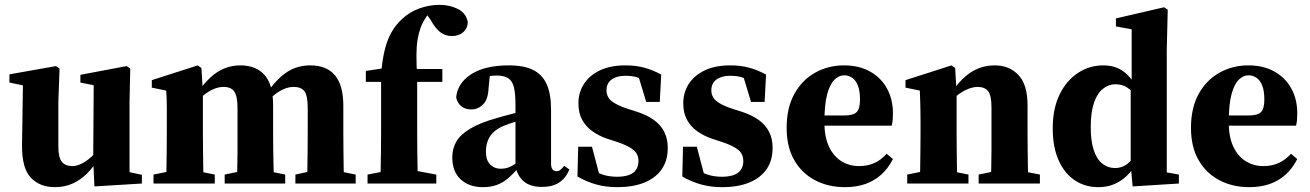

<svg xmlns="http://www.w3.org/2000/svg" viewBox="-20 -758 5410 793"><path d="M207 15Q144 15 107 -24.5Q70 -64 71 -158L75 -429L106 -399L19 -417V-451L211 -485L226 -475L221 -338V-152Q221 -106 236 -89Q251 -72 278 -72Q297 -72 317 -82Q337 -92 356.5 -109.5Q376 -127 392 -149L406 -108H390Q368 -70 340 -42Q312 -14 279 0.5Q246 15 207 15ZM370 12 365 -97V-98L367 -406L312 -417V-449L503 -485L518 -475L515 -338V-47L566 -36V0Z M614 0V-37L703 -55H778L867 -37V0ZM665 0Q667 -24 667.5 -61Q668 -98 668.5 -138Q669 -178 669 -210V-257Q669 -286 669 -306.5Q669 -327 668.5 -345.5Q668 -364 666 -384L607 -396V-427L797 -488L812 -477L818 -375V-371V-210Q818 -178 818.5 -138Q819 -98 819.5 -61Q820 -24 822 0ZM908 0V-37L994 -55H1070L1158 -37V0ZM957 0Q959 -24 960 -61Q961 -98 961 -137.5Q961 -177 961 -210V-310Q961 -360 948 -379.5Q935 -399 903 -399Q883 -399 862 -390Q841 -381 821.5 -365Q802 -349 786 -330L782 -375H796Q822 -413 849 -438Q876 -463 907 -475.5Q938 -488 972 -488Q1038 -488 1073 -448Q1108 -408 1108 -323V-210Q1108 -177 1108.5 -137.5Q1109 -98 1110 -61Q1111 -24 1112 0ZM1200 0V-37L1283 -55H1360L1449 -37V0ZM1247 0Q1249 -24 1249.5 -61Q1250 -98 1250.5 -137.5Q1251 -177 1251 -210V-310Q1251 -363 1237.5 -381Q1224 -399 1193 -399Q1173 -399 1153 -390.5Q1133 -382 1113.5 -366.5Q1094 -351 1075 -329L1070 -375H1083Q1112 -416 1140 -441Q1168 -466 1198 -477Q1228 -488 1261 -488Q1329 -488 1363.5 -447Q1398 -406 1398 -321V-210Q1398 -177 1398.5 -137.5Q1399 -98 1399.5 -61Q1400 -24 1402 0Z M1498 0V-37L1591 -55H1685L1782 -37V0ZM1550 0Q1552 -31 1552.5 -66.5Q1553 -102 1553.5 -138.5Q1554 -175 1554 -210V-420H1491V-465L1597 -481L1554 -450L1556 -473Q1561 -522 1571 -559.5Q1581 -597 1598 -626.5Q1615 -656 1640 -679Q1672 -709 1713 -723.5Q1754 -738 1796 -738Q1836 -738 1870 -721.5Q1904 -705 1912 -668Q1912 -642 1893.5 -625.5Q1875 -609 1846 -609Q1821 -609 1800.5 -623.5Q1780 -638 1759 -675L1734 -711V-722H1777V-713Q1768 -710 1757.5 -704.5Q1747 -699 1738 -684Q1725 -665 1717 -643Q1709 -621 1704.5 -593.5Q1700 -566 1700 -528Q1700 -490 1703 -437V-210Q1703 -175 1703.5 -138.5Q1704 -102 1704.5 -66.5Q1705 -31 1707 0ZM1630 -420V-473H1807V-420Z M1974 15Q1918 15 1883 -17Q1848 -49 1848 -108Q1848 -143 1864 -172Q1880 -201 1921 -226Q1962 -251 2034 -271Q2057 -278 2083 -284.5Q2109 -291 2136 -298.5Q2163 -306 2189 -313V-280Q2154 -269 2122.5 -259.5Q2091 -250 2070 -242Q2042 -232 2023.5 -216.5Q2005 -201 1996 -180Q1987 -159 1987 -132Q1987 -96 2004.5 -78.5Q2022 -61 2048 -61Q2064 -61 2077.5 -65.5Q2091 -70 2108 -81Q2125 -92 2149 -112L2158 -65H2121Q2098 -38 2077 -20.5Q2056 -3 2031.5 6Q2007 15 1974 15ZM2219 14Q2169 14 2142 -10Q2115 -34 2109 -74V-78V-326Q2109 -372 2102.5 -398Q2096 -424 2079 -435Q2062 -446 2031 -446Q2014 -446 1995.5 -442.5Q1977 -439 1952 -432L2005 -466L1998 -395Q1996 -347 1975 -326.5Q1954 -306 1927 -306Q1902 -306 1886 -318.5Q1870 -331 1864 -355Q1869 -414 1925.5 -451Q1982 -488 2082 -488Q2144 -488 2182 -469Q2220 -450 2238 -410Q2256 -370 2256 -305V-81Q2256 -66 2262 -58.5Q2268 -51 2278 -51Q2287 -51 2294 -56Q2301 -61 2310 -73L2332 -58Q2316 -21 2288.5 -3.5Q2261 14 2219 14Z M2529 15Q2483 15 2443 4Q2403 -7 2365 -29L2368 -152H2425L2460 -19H2414V-63Q2443 -46 2469 -37Q2495 -28 2529 -28Q2557 -28 2577 -35Q2597 -42 2607 -57Q2617 -72 2617 -93Q2617 -122 2596 -139Q2575 -156 2531 -171L2488 -185Q2453 -197 2426.5 -216Q2400 -235 2384.5 -263Q2369 -291 2369 -331Q2369 -376 2391.5 -411Q2414 -446 2457 -467Q2500 -488 2564 -488Q2606 -488 2641 -478.5Q2676 -469 2711 -450L2705 -337H2649L2612 -459H2658V-413Q2634 -431 2613.5 -438Q2593 -445 2562 -445Q2527 -445 2506 -429.5Q2485 -414 2485 -385Q2485 -358 2505.5 -341Q2526 -324 2571 -309L2612 -296Q2652 -283 2680 -263Q2708 -243 2723 -214.5Q2738 -186 2738 -147Q2738 -95 2713 -59Q2688 -23 2641.5 -4Q2595 15 2529 15Z M2962 15Q2916 15 2876 4Q2836 -7 2798 -29L2801 -152H2858L2893 -19H2847V-63Q2876 -46 2902 -37Q2928 -28 2962 -28Q2990 -28 3010 -35Q3030 -42 3040 -57Q3050 -72 3050 -93Q3050 -122 3029 -139Q3008 -156 2964 -171L2921 -185Q2886 -197 2859.5 -216Q2833 -235 2817.5 -263Q2802 -291 2802 -331Q2802 -376 2824.5 -411Q2847 -446 2890 -467Q2933 -488 2997 -488Q3039 -488 3074 -478.5Q3109 -469 3144 -450L3138 -337H3082L3045 -459H3091V-413Q3067 -431 3046.5 -438Q3026 -445 2995 -445Q2960 -445 2939 -429.5Q2918 -414 2918 -385Q2918 -358 2938.5 -341Q2959 -324 3004 -309L3045 -296Q3085 -283 3113 -263Q3141 -243 3156 -214.5Q3171 -186 3171 -147Q3171 -95 3146 -59Q3121 -23 3074.5 -4Q3028 15 2962 15Z M3470 15Q3401 15 3346.5 -13.5Q3292 -42 3260.5 -96.5Q3229 -151 3229 -230Q3229 -313 3261 -370.5Q3293 -428 3347 -458Q3401 -488 3466 -488Q3529 -488 3574.5 -462Q3620 -436 3644 -391.5Q3668 -347 3668 -290Q3668 -274 3667 -263Q3666 -252 3663 -239H3291V-281H3466Q3505 -281 3518.5 -295.5Q3532 -310 3532 -346Q3532 -382 3523.5 -404Q3515 -426 3500 -436.5Q3485 -447 3467 -447Q3445 -447 3426.5 -429Q3408 -411 3396.5 -369Q3385 -327 3385 -253Q3385 -192 3404 -152Q3423 -112 3455.5 -92Q3488 -72 3528 -72Q3564 -72 3592 -85Q3620 -98 3642 -123L3668 -101Q3648 -62 3619.5 -36.5Q3591 -11 3554 2Q3517 15 3470 15Z M3727 0V-37L3816 -55H3891L3980 -37V0ZM3778 0Q3780 -24 3780.5 -61Q3781 -98 3781.5 -138Q3782 -178 3782 -210V-257Q3782 -286 3781.5 -306.5Q3781 -327 3780.5 -345.5Q3780 -364 3779 -384L3720 -396V-427L3910 -488L3925 -477L3931 -373V-370V-210Q3931 -178 3931.5 -138Q3932 -98 3932.5 -61Q3933 -24 3935 0ZM4022 0V-37L4109 -55H4184L4275 -37V0ZM4071 0Q4073 -24 4074 -61Q4075 -98 4075 -137.5Q4075 -177 4075 -210V-315Q4075 -363 4061.5 -381Q4048 -399 4018 -399Q4000 -399 3979.5 -391Q3959 -383 3938 -367.5Q3917 -352 3898 -330L3895 -380H3912Q3940 -419 3967.5 -442.5Q3995 -466 4025 -477Q4055 -488 4088 -488Q4149 -488 4186.5 -448Q4224 -408 4224 -323V-210Q4224 -177 4224.5 -137.5Q4225 -98 4225.5 -61Q4226 -24 4228 0Z M4516 15Q4462 15 4419.5 -13Q4377 -41 4352.5 -95.5Q4328 -150 4328 -228Q4328 -310 4356.5 -368Q4385 -426 4432.5 -457Q4480 -488 4536 -488Q4568 -488 4593 -478Q4618 -468 4638.5 -447Q4659 -426 4677 -393H4698L4687 -346Q4660 -379 4638.5 -394.5Q4617 -410 4587 -410Q4559 -410 4535.5 -391.5Q4512 -373 4498.5 -334Q4485 -295 4485 -233Q4485 -175 4497.5 -137.5Q4510 -100 4533 -82Q4556 -64 4585 -64Q4617 -64 4641.5 -85.5Q4666 -107 4688 -139L4698 -89H4677Q4658 -55 4634 -32Q4610 -9 4581 3Q4552 15 4516 15ZM4658 12 4650 -77V-81V-397L4654 -408V-637L4589 -649V-682L4788 -728L4803 -718L4799 -552V-46L4849 -37V0Z M5140 15Q5071 15 5016.5 -13.5Q4962 -42 4930.5 -96.5Q4899 -151 4899 -230Q4899 -313 4931 -370.5Q4963 -428 5017 -458Q5071 -488 5136 -488Q5199 -488 5244.5 -462Q5290 -436 5314 -391.5Q5338 -347 5338 -290Q5338 -274 5337 -263Q5336 -252 5333 -239H4961V-281H5136Q5175 -281 5188.5 -295.5Q5202 -310 5202 -346Q5202 -382 5193.5 -404Q5185 -426 5170 -436.5Q5155 -447 5137 -447Q5115 -447 5096.5 -429Q5078 -411 5066.5 -369Q5055 -327 5055 -253Q5055 -192 5074 -152Q5093 -112 5125.5 -92Q5158 -72 5198 -72Q5234 -72 5262 -85Q5290 -98 5312 -123L5338 -101Q5318 -62 5289.5 -36.5Q5261 -11 5224 2Q5187 15 5140 15Z"/></svg>

Font: Source Serif 4 36pt
Style: Bold
Weight: 700
Designer: Frank Grießhammer
Foundry: Adobe Systems Incorporated
Version: Version 4.004;hotconv 1.0.116;makeotfexe 2.5.65601